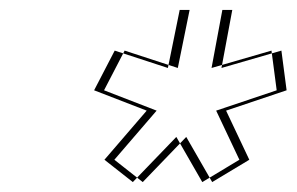

<svg xmlns="http://www.w3.org/2000/svg" viewBox="-20 -880 598 387"><path d="M527.2 -778 537.7 -698 415.7 -657 462.5 -558 387.7 -513 335.4 -604 247.7 -513 190.5 -558 275.7 -657 169.7 -698 211.2 -778 318.4 -743 342.2 -860H428.2L406.4 -743ZM547.2 -778 426.4 -743 448.2 -860H362.2L338.4 -743L231.2 -778L189.7 -698L295.7 -657L210.5 -558L267.7 -513L355.4 -604L407.7 -513L482.5 -558L435.7 -657L557.7 -698Z"/></svg>

Font: Hussar Plate
Style: Obl
Weight: 700
Foundry: Cannot Into Space Fonts
Version: Version 0.798247